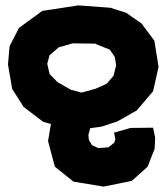

<svg xmlns="http://www.w3.org/2000/svg" viewBox="-20 -525 620 716"><path d="M346.7 27.3 323.2 16.6 311.5 -2.9 309.6 -21.5 316.4 -46.9 358.4 -52.7 418 -72.3 490.2 -113.3 550.8 -184.6 571.3 -275.4 555.7 -373 507.8 -437.5 450.2 -477.5 391.6 -496.1 272.5 -504.9 137.7 -484.4 50.8 -420.9 15.6 -352.5 9.8 -284.2 25.4 -193.4 68.4 -126 141.6 -70.3 169.9 -62.5 159.2 1 184.6 96.7 253.9 152.3 366.2 170.9 471.7 149.4 530.3 96.7 556.6 30.3 558.6 -11.7 550.8 -48.8 466.8 -47.9 405.3 -30.3 410.2 -6.8 406.2 6.8 384.8 24.4ZM284.2 -179.7 244.1 -190.4 194.3 -218.8 165 -249 156.2 -287.1 165 -319.3 199.2 -348.6 251 -363.3 334 -362.3 389.6 -339.8 408.2 -312.5 413.1 -281.2 403.3 -242.2 377.9 -212.9 336.9 -194.3Z"/></svg>

Font: MaokenAssortedSans-TC
Style: Regular
Weight: 500
Version: Version 0.83